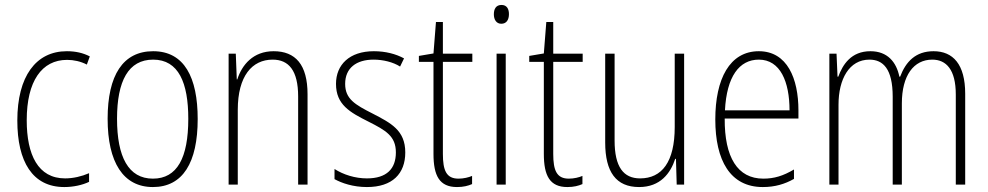

<svg xmlns="http://www.w3.org/2000/svg" viewBox="-20 -746 3993 776"><path d="M240 10C276 10 313 2 340 -11V-46C310 -33 276 -25 243 -25C134 -25 88 -120 88 -260C88 -418 149 -504 251 -504C278 -504 306 -498 331 -485L343 -518C316 -532 286 -539 250 -539C125 -539 50 -437 50 -259C50 -93 111 10 240 10Z M779 -265C779 -433 725 -539 599 -539C477 -539 415 -442 415 -266C415 -90 478 10 598 10C719 10 779 -89 779 -265ZM453 -266C453 -419 499 -505 599 -505C702 -505 741 -411 741 -266C741 -108 696 -24 598 -24C499 -24 453 -112 453 -266Z M1086 -539C1003 -539 958 -484 939 -425H937L933 -529H904V0H941V-302C941 -439 999 -505 1082 -505C1147 -505 1185 -461 1185 -356V0H1223V-365C1223 -485 1174 -539 1086 -539Z M1618 -130C1618 -220 1559 -249 1486 -287C1415 -323 1375 -346 1375 -407C1375 -471 1420 -505 1490 -505C1528 -505 1569 -495 1597 -477L1613 -510C1580 -528 1538 -539 1491 -539C1392 -539 1338 -484 1338 -407C1338 -323 1394 -292 1470 -254C1539 -219 1580 -196 1580 -130C1580 -64 1543 -25 1463 -25C1415 -25 1368 -40 1332 -63V-22C1361 -6 1407 10 1463 10C1566 10 1618 -44 1618 -130Z M1833 -24C1784 -24 1770 -57 1770 -124V-496H1889V-529H1770V-657H1742L1732 -530L1673 -520V-496H1732V-124C1732 -36 1756 10 1827 10C1853 10 1872 5 1888 -2V-35C1874 -29 1854 -24 1833 -24Z M2007 -726C1984 -726 1976 -709 1976 -688C1976 -667 1986 -650 2006 -650C2027 -650 2037 -666 2037 -689C2037 -709 2029 -726 2007 -726ZM2024 -529H1987V0H2024Z M2279 -24C2230 -24 2216 -57 2216 -124V-496H2335V-529H2216V-657H2188L2178 -530L2119 -520V-496H2178V-124C2178 -36 2202 10 2273 10C2299 10 2318 5 2334 -2V-35C2320 -29 2300 -24 2279 -24Z M2745 -529H2707V-233C2707 -91 2655 -25 2567 -25C2500 -25 2464 -71 2464 -178V-529H2426V-170C2426 -51 2470 10 2563 10C2649 10 2690 -46 2709 -104H2712L2715 0H2745Z M3047 -539C2929 -539 2871 -427 2871 -263C2871 -98 2931 10 3063 10C3112 10 3152 -2 3189 -23V-61C3145 -35 3109 -24 3065 -24C2961 -24 2908 -110 2909 -267H3207V-300C3207 -428 3162 -539 3047 -539ZM3047 -505C3134 -505 3171 -415 3171 -300H2910C2917 -437 2968 -505 3047 -505Z M3753 -539C3681 -539 3641 -497 3618 -436H3615C3603 -495 3567 -539 3498 -539C3420 -539 3386 -485 3368 -436H3365L3361 -529H3332V0H3369V-323C3369 -426 3412 -505 3494 -505C3549 -505 3588 -468 3588 -355V0H3625V-328C3625 -441 3673 -505 3748 -505C3804 -505 3843 -465 3843 -364V0H3881V-367C3881 -486 3832 -539 3753 -539Z"/></svg>

Font: Noto Sans Hebrew Condensed ExtraLight
Style: Regular
Weight: 200
Width: 3
Designer: Monotype Design Team
Foundry: Monotype Imaging Inc.
Version: Version 2.004